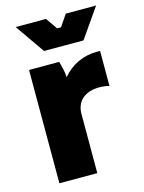

<svg xmlns="http://www.w3.org/2000/svg" viewBox="-110 -785 637 851"><g transform="rotate(-15 208.0 -359.5)"><path d="M47 -719 141 -584H322L416 -719H277L241 -666H223L186 -719ZM55 0H229V-272C229 -329 269 -365 335 -365C351 -365 370 -363 381 -359V-520H366C301 -520 246 -492 208 -446C207 -467 200 -500 193 -520H55Z"/></g></svg>

Font: Fixel Text ExtraBold
Style: Regular
Weight: 800
Width: 4
Designer: AlfaBravo + MacPaw
Foundry: Kyrylo Tkachov, Marchela Mozhyna, Serhii Makarenko, Maria Weinstein, Zakhar Kryvoshyya
Version: Version 1.211